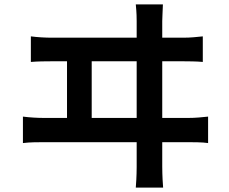

<svg xmlns="http://www.w3.org/2000/svg" viewBox="-20 -804 1040 871"><path d="M719 -784Q718 -755 717 -736.5Q716 -718 716 -708Q716 -701 716 -663.5Q716 -626 716 -568.5Q716 -511 716 -443.5Q716 -376 716 -309Q716 -242 716 -185Q716 -128 716 -90.5Q716 -53 716 -48Q716 -41 716.5 -17Q717 7 720 47H596Q599 7 599.5 -16Q600 -39 600 -46Q600 -51 600 -88.5Q600 -126 600 -184Q600 -242 600 -310Q600 -378 600 -446Q600 -514 600 -571.5Q600 -629 600 -666Q600 -703 600 -708Q600 -719 599.5 -735.5Q599 -752 596 -784ZM284 -240V-576H396V-240ZM84 -275Q108 -272 132.5 -270.5Q157 -269 179 -269H834Q859 -269 882 -271Q905 -273 924 -275V-155Q903 -158 876.5 -158.5Q850 -159 834 -159H179Q158 -159 133.5 -158.5Q109 -158 84 -155ZM120 -639Q143 -636 168 -634.5Q193 -633 216 -633H810Q836 -633 858.5 -635Q881 -637 900 -639V-523Q879 -525 852.5 -525.5Q826 -526 810 -526H216Q193 -526 168.5 -525.5Q144 -525 120 -523Z"/></svg>

Font: Noto Sans SC Thin SemiBold
Style: Regular
Weight: 600
Version: Version 2.004-H2;hotconv 1.0.118;makeotfexe 2.5.65603